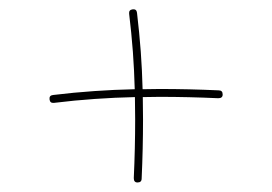

<svg xmlns="http://www.w3.org/2000/svg" viewBox="-20 -424 574 405"><path d="M84.5 -214.4Q83.5 -222.7 91.8 -223.6Q136.2 -229 179 -231.9Q221.7 -234.9 264.2 -235.8Q263.2 -274.9 260.3 -314.7Q257.3 -354.5 252.4 -395Q251.5 -403.3 259.8 -404.3Q268.1 -405.3 269 -397Q273.9 -355.5 276.9 -315.7Q279.8 -275.9 280.8 -235.8Q298.3 -236.3 316.4 -236.3Q378.4 -236.3 441.4 -233.4Q449.7 -233.4 449.7 -224.6Q449.7 -216.8 440.4 -216.8Q377.4 -219.7 316.4 -219.7Q298.3 -219.7 281.2 -219.2Q281.7 -196.8 281.7 -172.4Q281.7 -110.4 278.8 -47.4Q278.8 -39.1 270 -39.1Q262.2 -39.1 262.2 -48.3Q265.1 -111.3 265.1 -172.4Q265.1 -196.3 264.6 -219.2Q222.7 -218.3 180.2 -215.3Q137.7 -212.4 93.8 -207Q85.4 -206.1 84.5 -214.4Z"/></svg>

Font: Mikhak-DS2-FD Thin
Style: Regular
Weight: 100
Designer: Amin Abedi
Version: Version 3.2